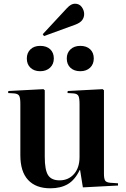

<svg xmlns="http://www.w3.org/2000/svg" viewBox="-20 -1004 683 1038"><path d="M252 14Q174 14 132 -31Q90 -76 90 -165V-442Q90 -474 84 -485.5Q78 -497 57 -499L24 -501L25 -512L215 -522L222 -516V-156Q222 -85 240 -57Q258 -29 302 -29Q350 -29 380 -63Q410 -97 410 -155V-441Q410 -472 404.5 -484.5Q399 -497 378 -499L345 -501L346 -512L535 -522L542 -516V-65Q542 -39 548 -28.5Q554 -18 575 -16L618 -13V-1L428 9L413 -85H411Q385 -31 346.5 -8.5Q308 14 252 14ZM218 -809 211 -819 341 -959Q354 -973 364.5 -978.5Q375 -984 385 -984Q409 -984 422 -966Q435 -948 435 -928Q435 -910 424.5 -895.5Q414 -881 388 -871ZM414 -619Q381 -619 361 -637.5Q341 -656 341 -688Q341 -718 361 -737Q381 -756 414 -756Q448 -756 467.5 -737.5Q487 -719 487 -688Q487 -657 467 -638Q447 -619 414 -619ZM197 -619Q165 -619 145 -637.5Q125 -656 125 -688Q125 -718 144.5 -737Q164 -756 197 -756Q232 -756 251.5 -737.5Q271 -719 271 -688Q271 -657 250.5 -638Q230 -619 197 -619Z"/></svg>

Font: Literata 72pt SemiBold
Style: Regular
Weight: 600
Designer: Latin by Veronika Burian and Jose Scaglione. Greek by Irene Vlachou. Cyrillic by Vera Evstafieva.
Foundry: TypeTogether
Version: Version 3.002